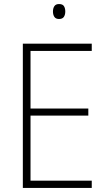

<svg xmlns="http://www.w3.org/2000/svg" viewBox="-20 -930 530 950"><path d="M434 0H93V-714H434V-678H131V-393H417V-358H131V-36H434ZM272 -910Q290 -910 296.5 -899.5Q303 -889 303 -873Q303 -857 296 -846.5Q289 -836 272 -836Q256 -836 249 -846.5Q242 -857 242 -873Q242 -889 249 -899.5Q256 -910 272 -910Z"/></svg>

Font: Noto Sans Telugu SemiCondensed ExtraLight
Style: Regular
Weight: 200
Width: 4
Designer: Jelle Bosma - Monotype Design Team
Foundry: Monotype Imaging Inc.
Version: Version 2.005; ttfautohint (v1.8.4.7-5d5b)